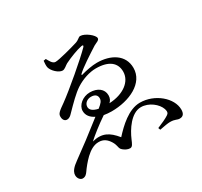

<svg xmlns="http://www.w3.org/2000/svg" viewBox="-166 -991 1332 1267"><g transform="rotate(-30 500.0 -357.5)"><path d="M386 -339C386 -366 410 -386 440 -386C474 -386 486 -369 486 -349C486 -329 475 -316 445 -292C407 -300 386 -316 386 -339ZM289 -748C287 -732 286 -714 288 -700C295 -668 337 -629 366 -629C383 -629 400 -648 415 -656C455 -676 516 -700 553 -707C566 -710 569 -703 560 -694C506 -638 336 -494 264 -442C212 -406 200 -395 200 -373C200 -345 215 -334 229 -334C247 -334 259 -345 270 -357C321 -409 366 -455 407 -482C456 -514 514 -532 561 -532C661 -532 708 -490 708 -424C708 -350 635 -293 525 -288C538 -300 546 -315 546 -337C546 -385 505 -415 448 -415C393 -415 346 -375 346 -332C346 -298 367 -273 400 -257C359 -225 316 -192 267 -154C214 -114 149 -68 125 -48C97 -23 91 -4 91 11C91 36 108 54 125 54C146 54 157 40 165 29C183 3 207 -27 234 -53C264 -81 297 -102 333 -102C373 -103 396 -81 413 -54C432 -23 426 -9 437 8C453 27 477 38 495 38C513 38 520 19 532 -9C558 -70 616 -162 691 -162C751 -162 808 -116 823 -71C830 -49 826 -37 813 -29C794 -16 759 0 722 15L728 31C764 24 792 19 809 19C848 19 855 32 877 32C904 32 915 14 915 -15C915 -103 813 -191 700 -191C613 -191 533 -113 480 -55C429 -118 382 -144 304 -124C336 -153 392 -198 453 -239C472 -236 491 -234 511 -234C648 -234 779 -296 779 -411C779 -511 691 -561 586 -561C550 -561 501 -551 469 -542C458 -537 456 -542 464 -550C495 -579 568 -627 631 -667C648 -677 673 -682 673 -699C673 -722 615 -769 579 -769C565 -769 559 -753 530 -744C492 -732 382 -702 354 -702C331 -702 318 -732 307 -751Z"/></g></svg>

Font: Noto Serif CJK JP Medium
Style: Regular
Weight: 500
Designer: Ryoko NISHIZUKA 西塚涼子 (kana & ideographs); Frank Grießhammer (Latin, Greek & Cyrillic); Wenlong ZHANG 张文龙 (bopomofo); San
Foundry: Adobe Systems Incorporated
Version: Version 1.000;PS 1;hotconv 16.6.53;makeotf.lib2.5.65590